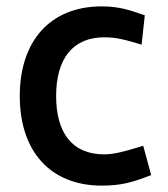

<svg xmlns="http://www.w3.org/2000/svg" viewBox="-20 -574 527 602"><path d="M299 8C359 8 395 -2 454 -25L429 -117L413 -112C370 -99 336 -90 307 -90C205 -90 156 -159 156 -273C156 -391 209 -457 307 -457C347 -457 373 -449 424 -434L434 -526C390 -541 356 -554 299 -554C137 -554 42 -445 42 -273C42 -96 141 8 299 8Z"/></svg>

Font: All Genders v4
Style: Regular
Weight: 400
Designer: Rassam Alawdi
Foundry: Rassam Art
Version: Version 3.100;FEAKit 1.0